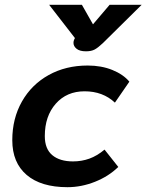

<svg xmlns="http://www.w3.org/2000/svg" viewBox="-20 -767 608 797"><path d="M31 -185Q31 -275 71 -345.5Q111 -416 182 -455.5Q253 -495 344 -495Q401 -495 446.5 -476.5Q492 -458 517 -428L457 -341Q407 -388 331 -388Q257 -388 211.5 -336.5Q166 -285 166 -202Q166 -149 197 -123Q228 -97 283 -97Q319 -97 351 -108.5Q383 -120 414 -146L471 -74Q431 -35 374.5 -12.5Q318 10 260 10Q150 10 90.5 -41Q31 -92 31 -185ZM285 -589Q285 -597 288 -603L291 -609L184 -747H320L366 -666L435 -747H568L407 -588Q387 -569 373 -561.5Q359 -554 337 -554Q311 -554 298 -564.5Q285 -575 285 -589Z"/></svg>

Font: Niramit
Style: Bold Italic
Weight: 700
Italic angle: -10°
Designer: Katatrad Aksorn Co.,Ltd.
Foundry: Cadson Demak Co.,Ltd.
Version: Version 1.001; ttfautohint (v1.6)